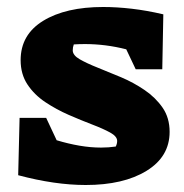

<svg xmlns="http://www.w3.org/2000/svg" viewBox="-20 -523 527 549"><path d="M32 -22 36 -186H112L142 -122Q175 -112 207 -106.5Q239 -101 269 -101Q291 -101 311 -104Q315 -112 315 -120Q315 -133 295 -144Q275 -155 243.5 -167Q212 -179 176.5 -194.5Q141 -210 109.5 -231Q78 -252 58.5 -281.5Q39 -311 39 -351Q39 -424 103.5 -463.5Q168 -503 275 -503Q314 -503 357 -498Q400 -493 447 -482L444 -325H368L341 -382Q282 -397 223 -397Q207 -397 191 -396Q188 -388 188 -379Q188 -365 208 -353.5Q228 -342 259.5 -329.5Q291 -317 326.5 -302Q362 -287 393.5 -265.5Q425 -244 445 -215Q465 -186 465 -146Q465 -75 399 -34.5Q333 6 225 6Q137 6 32 -22Z"/></svg>

Font: Piazzolla ExtraBold
Style: Regular
Weight: 800
Designer: Juan Pablo del Peral
Foundry: Huerta Tipografica
Version: Version 1.330